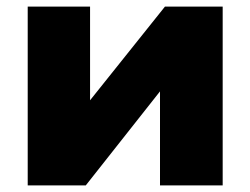

<svg xmlns="http://www.w3.org/2000/svg" viewBox="-20 -562 759 582"><path d="M64 -542H253V-258L480 -542H655V0H465V-285L240 0H64Z"/></svg>

Font: CMG Sans ExtraBold
Style: Regular
Weight: 800
Designer: Julieta Ulanovsky
Foundry: Julieta Ulanovsky
Version: Version 7.200